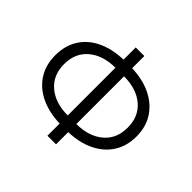

<svg xmlns="http://www.w3.org/2000/svg" viewBox="-171 -906 1113 1113"><g transform="rotate(45 385.0 -350.0)"><path d="M349.5 12V-88Q258.5 -91 191.8 -123.5Q125 -156 88.2 -213.8Q51.5 -271.5 51.5 -350Q51.5 -429.5 88 -487.2Q124.5 -545 191.2 -577Q258 -609 349.5 -612V-712H420V-612Q509.5 -609 576.5 -576.2Q643.5 -543.5 680.8 -485.8Q718 -428 718 -350Q718 -271.5 681 -213.8Q644 -156 577 -123.5Q510 -91 420 -88V12ZM124 -350Q124 -259 185.8 -206.8Q247.5 -154.5 349.5 -154.5V-545.5Q247.5 -545 185.8 -493Q124 -441 124 -350ZM645.5 -350Q645.5 -441.5 583.8 -493.5Q522 -545.5 420 -545.5V-154.5Q522 -155 583.8 -207Q645.5 -259 645.5 -350Z"/></g></svg>

Font: Overpass Light
Style: Regular
Weight: 300
Designer: Delve Withrington, Dave Bailey, Thomas Jockin
Foundry: Delve Fonts LLC
Version: Version 4.000; ttfautohint (v1.8.3)